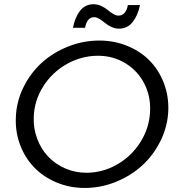

<svg xmlns="http://www.w3.org/2000/svg" viewBox="-20 -902 853 928"><path d="M460 -706Q532.5 -706 595.8 -680Q659 -654 703 -609.2Q747 -564.5 771.2 -502.2Q795.5 -440 793.5 -370Q791 -293.5 757.2 -223.8Q723.5 -154 669 -103.8Q614.5 -53.5 541.2 -23.5Q468 6.5 389.5 6.5Q317 6.5 253.8 -20Q190.5 -46.5 146.5 -91.5Q102.5 -136.5 78.2 -199Q54 -261.5 56.5 -331.5Q58.5 -408 92.2 -477.8Q126 -547.5 180.2 -597.2Q234.5 -647 307.8 -676.5Q381 -706 460 -706ZM598 -877.5H656.5Q646.5 -827.5 621.2 -795.5Q596 -763.5 555 -763.5Q536 -763.5 517.8 -772.2Q499.5 -781 487.5 -791.2Q475.5 -801.5 461.2 -810.2Q447 -819 435.5 -819Q400.5 -819 391 -767.5H332.5Q342.5 -818.5 367 -850Q391.5 -881.5 432.5 -881.5Q451.5 -881.5 469.8 -873Q488 -864.5 500.2 -854Q512.5 -843.5 526.8 -835Q541 -826.5 552.5 -826.5Q571 -826.5 582.5 -840.2Q594 -854 598 -877.5ZM454 -632.5Q374.5 -632.5 303.8 -593Q233 -553.5 189.5 -485.2Q146 -417 143 -336.5Q141 -281 159.8 -231.2Q178.5 -181.5 212.5 -145.5Q246.5 -109.5 294.8 -88.2Q343 -67 397.5 -67Q476 -67 546 -107Q616 -147 659.2 -216Q702.5 -285 705.5 -365.5Q708.5 -439 676.2 -500.2Q644 -561.5 585 -597Q526 -632.5 454 -632.5Z"/></svg>

Font: Argentum Sans Light
Style: Italic
Weight: 300
Italic angle: -11.3°
Designer: Julieta Ulanovsky (font), Owen Earl (portions from Jones font), Cristiano Sobral (main changes and remaster)
Foundry: Julieta Ulanovsky (font), Owen Earl (portions from Jones font), Cristiano Sobral (main changes and remaster)
Version: Version 3.127